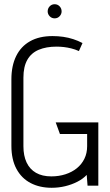

<svg xmlns="http://www.w3.org/2000/svg" viewBox="-20 -880 519 910"><path d="M239 -860Q225 -860 215.5 -850Q206 -840 206 -826Q206 -813 215.5 -803Q225 -793 239 -793Q253 -793 262.5 -803Q272 -813 272 -826Q272 -840 262.5 -850Q253 -860 239 -860ZM354 -638 371 -676Q350 -687 327 -694.5Q304 -702 279.5 -705.5Q255 -709 229 -709Q166 -709 122.5 -684.5Q79 -660 56.5 -614Q34 -568 34 -504V-189Q34 -124 58 -79.5Q82 -35 125 -12.5Q168 10 225 10Q258 10 289 2.5Q320 -5 346.5 -18.5Q373 -32 391 -51L395 0H446V-300H244L264 -245H393V-187Q393 -154 380 -127.5Q367 -101 344 -82.5Q321 -64 290 -54Q259 -44 223 -44Q180 -44 150.5 -61Q121 -78 106 -110Q91 -142 91 -187V-512Q91 -564 109.5 -596.5Q128 -629 163.5 -644Q199 -659 248 -659Q265 -659 282.5 -657Q300 -655 318 -650.5Q336 -646 354 -638Z"/></svg>

Font: Advent Pro
Style: Regular
Weight: 400
Designer: VivaRado, Andreas Kalpakidis
Foundry: VivaRado, Andreas Kalpakidis
Version: Version 3.000